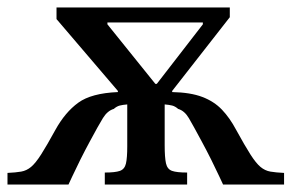

<svg xmlns="http://www.w3.org/2000/svg" viewBox="-36 -493 779 513"><path d="M464 0H244V-32Q272 -32 284.5 -36.5Q297 -41 300.5 -56Q304 -71 304 -102V-214Q292 -213 284 -211Q276 -209 268 -202Q251 -197 239 -177.5Q227 -158 204 -115Q191 -91 178.5 -66Q166 -41 157.5 -22.5Q149 -4 147 0H-16V-31Q6 -32 20.5 -34.5Q35 -37 47 -47Q59 -57 74 -80.5Q89 -104 112 -146Q138 -193 173 -218.5Q208 -244 279 -247V-250L115 -442V-473H578V-447L424 -250V-247Q473 -246 504.5 -234Q536 -222 557 -200Q578 -178 595 -146Q618 -104 633 -80.5Q648 -57 660 -47Q672 -37 686.5 -34.5Q701 -32 723 -31V0H560Q558 -4 549.5 -22.5Q541 -41 528.5 -66Q516 -91 503 -115Q480 -158 468.5 -177.5Q457 -197 440 -202Q432 -209 424 -211Q416 -213 404 -214V-105Q404 -72 407.5 -56.5Q411 -41 423.5 -36.5Q436 -32 464 -32ZM251 -428 379 -269H383L506 -428V-433H251Z"/></svg>

Font: STIX Two Text Medium
Style: Regular
Weight: 500
Designer: Ross Mills, John Hudson & Paul Hanslow, Tiro Typeworks Ltd; with prior portions MicroPress Inc., and Coen Hoffman.
Foundry: Tiro Typeworks Ltd
Version: Version 2.13 b171